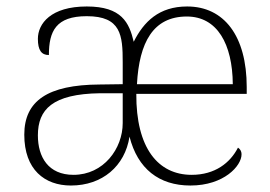

<svg xmlns="http://www.w3.org/2000/svg" viewBox="-20 -563 835 593"><path d="M199 10C296 10 366 -50 380 -141C405 -42 471 10 568 10C672 10 726 -51 726 -86C726 -97 721 -103 715 -107C691 -60 644 -23 572 -23C468 -23 400 -106 401 -273H742V-294C742 -452 672 -543 558 -543C471 -543 424 -496 393 -434C379 -493 356 -543 248 -543C137 -543 97 -490 97 -443C97 -408 108 -393 131 -393C131 -467 153 -513 248 -513C354 -513 359 -454 359 -371V-303L287 -302C128 -301 55 -252 55 -147C55 -39 118 10 199 10ZM699 -303H403C410 -432 453 -512 557 -512C651 -512 698 -427 699 -303ZM207 -23C129 -23 97 -78 97 -145C97 -225 142 -273 289 -275H359V-183C359 -104 300 -23 207 -23Z"/></svg>

Font: Noto Serif Sinhala ExtraLight
Style: Regular
Weight: 200
Designer: Jelle Bosma - Monotype Design Team
Foundry: Monotype Imaging Inc.
Version: Version 2.007